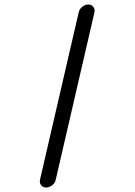

<svg xmlns="http://www.w3.org/2000/svg" viewBox="-20 -739 600 854"><path d="M372 -719Q372 -719 373 -719Q387 -719 395 -708.5Q403 -698 400 -684L228 60Q225 75 212 85Q199 95 185 95Q171 95 163 85Q155 75 158 60L330 -684Q333 -698 345.5 -708.5Q358 -719 372 -719Z"/></svg>

Font: Brass Mono
Style: Italic
Weight: 400
Italic angle: -13°
Monospace: yes
Version: Version 1.100; ttfautohint (v1.8.3) -l 8 -r 50 -G 200 -x 14 